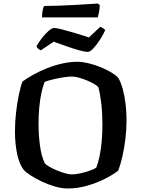

<svg xmlns="http://www.w3.org/2000/svg" viewBox="-20 -1071 804 1091"><path d="M364 0Q330 0 291 -11.5Q252 -23 215.5 -40.5Q179 -58 151.5 -76Q124 -94 113 -108Q89 -140 77 -198Q65 -256 65 -324Q65 -380 71.5 -434.5Q78 -489 87.5 -534.5Q97 -580 108 -608Q134 -627 170 -647Q206 -667 249 -684Q292 -701 336 -710.5Q380 -720 421 -720Q447 -720 481 -712Q515 -704 549 -690.5Q583 -677 610 -661Q637 -645 651 -630Q667 -604 677.5 -565Q688 -526 693.5 -480.5Q699 -435 699 -389Q699 -335 692.5 -281.5Q686 -228 675.5 -182Q665 -136 652 -102Q627 -81 580.5 -57Q534 -33 478 -16.5Q422 0 364 0ZM387 -80Q409 -80 436.5 -86Q464 -92 489.5 -101Q515 -110 527 -118Q538 -146 546 -184.5Q554 -223 558 -269Q562 -315 562 -363Q562 -427 555.5 -483Q549 -539 539 -575Q533 -583 515.5 -593.5Q498 -604 475 -613.5Q452 -623 429 -629.5Q406 -636 390 -636Q369 -636 339.5 -631.5Q310 -627 281.5 -620Q253 -613 234 -606Q223 -579 215 -541.5Q207 -504 203 -459.5Q199 -415 199 -368Q199 -306 207 -245Q215 -184 234 -144Q242 -134 261.5 -123Q281 -112 305 -102Q329 -92 351.5 -86Q374 -80 387 -80ZM478 -776Q464 -776 431 -785Q398 -794 358.5 -808Q319 -822 285 -834L212 -785Q206 -787 198.5 -793Q191 -799 187 -808Q200 -831 218.5 -855Q237 -879 256 -895.5Q275 -912 288 -912Q302 -912 336 -903Q370 -894 410.5 -882Q451 -870 485 -858L550 -919Q559 -915 566 -910.5Q573 -906 578 -900Q566 -873 547.5 -844.5Q529 -816 510.5 -796Q492 -776 478 -776ZM219 -972Q219 -998 223 -1015.5Q227 -1033 231 -1037Q263 -1037 307.5 -1038.5Q352 -1040 398 -1042.5Q444 -1045 481 -1047.5Q518 -1050 536 -1051L547 -1042Q546 -1018 542 -999Q538 -980 535 -972Z"/></svg>

Font: Texturina Medium 12pt SemiBold
Style: Regular
Weight: 600
Version: Version 1.002